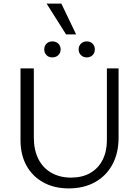

<svg xmlns="http://www.w3.org/2000/svg" viewBox="-20 -1038 770 1067"><path d="M362 9Q282 9 221.5 -24Q161 -57 127.5 -117Q94 -177 94 -259V-658H168V-274Q168 -205 193 -155Q218 -105 265 -78Q312 -51 375 -51Q437 -51 481.5 -76.5Q526 -102 550 -149Q574 -196 574 -257V-658H639V-273Q639 -188 605 -124.5Q571 -61 508.5 -26Q446 9 362 9ZM462 -719Q443 -719 430 -731.5Q417 -744 417 -763Q417 -783 430 -795.5Q443 -808 462 -808Q482 -808 494.5 -795.5Q507 -783 507 -763Q507 -744 494.5 -731.5Q482 -719 462 -719ZM270 -719Q251 -719 238.5 -731.5Q226 -744 226 -763Q226 -783 238.5 -795.5Q251 -808 271 -808Q291 -808 304 -795.5Q317 -783 317 -763Q317 -744 304 -731.5Q291 -719 270 -719ZM403 -847H347L239 -1018H321Z"/></svg>

Font: Ysabeau Office
Style: Regular
Weight: 400
Designer: Christian Thalmann (Catharsis Fonts)
Version: Version 2.001;gftools[0.9.30]; featfreeze: tnum,lnum,ss02